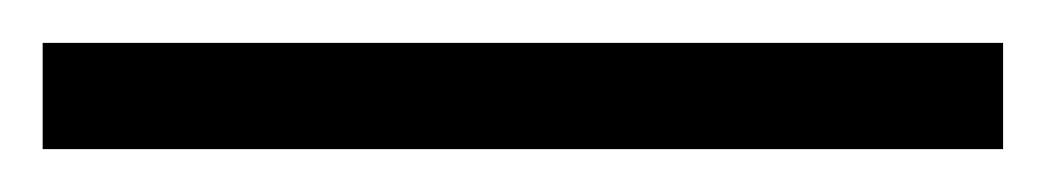

<svg xmlns="http://www.w3.org/2000/svg" viewBox="-20 80 490 90"><path d="M0 100.1H450.2V149.9H0Z"/></svg>

Font: Redaction 50
Style: Bold
Weight: 700
Designer: Jeremy Mickel / Forest Young
Foundry: MCKL
Version: Version 2.001;hotconv 1.0.113;makeotfexe 2.5.65598 DEVELOPME